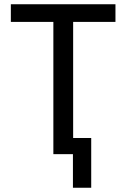

<svg xmlns="http://www.w3.org/2000/svg" viewBox="-20 -725 595 903"><path d="M323 158V0H231V-622H31V-705H523V-622H324V-76H409V158Z"/></svg>

Font: Nunito Sans 7pt Condensed Medium
Style: Regular
Weight: 500
Width: 3
Designer: Vernon Adams
Foundry: Vernon Adams
Version: Version 3.101;gftools[0.9.27]